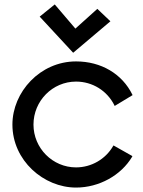

<svg xmlns="http://www.w3.org/2000/svg" viewBox="-20 -795 646 866"><path d="M577 -368C531 -462 436 -518 323 -518C161 -518 36 -380 36 -233C36 -71 177 51 323 51C427 51 526 -4 576 -88L577 -91L492 -139L490 -136C456 -77 392 -40 323 -40C217 -40 131 -127 131 -233C131 -340 217 -427 323 -427C397 -427 463 -386 496 -320L497 -317L578 -366ZM419 -755 320 -666 227 -775 159 -720 310 -557 478 -699Z"/></svg>

Font: McLaren
Style: Regular
Weight: 400
Designer: Astigmatic (AOETI)
Foundry: Astigmatic (AOETI)
Version: Version 1.000